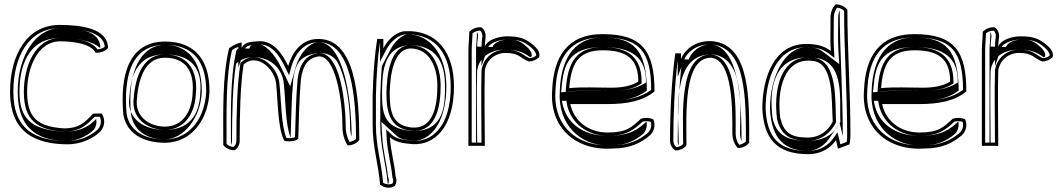

<svg xmlns="http://www.w3.org/2000/svg" viewBox="-20 -655 4865 878"><path d="M26 -235C26 -50 141 5 291 5C348 5 406 -21 439 -54C464 -81 459 -119 444 -136C429 -135 420 -137 406 -135C370 -99 347 -68 272 -68C156 -76 104 -112 104 -235C104 -347 153 -466 255 -466C319 -466 397 -454 417 -414C441 -412 463 -423 474 -435C474 -526 349 -541 253 -541C99 -541 26 -398 26 -235ZM41 -235C41 -395 111 -526 253 -526C351 -526 454 -508 459 -441C450 -434 438 -430 426 -429C394 -474 315 -481 255 -481C139 -481 89 -348 89 -235C89 -104 151 -61 271 -53H272C350 -53 380 -88 413 -121C421 -122 426 -121 436 -121C444 -107 444 -82 428 -64C397 -34 344 -10 291 -10C145 -10 41 -60 41 -235ZM61 -235C61 -50 173 -10 291 -10C324 -10 375 -29 407 -60C420 -74 423 -94 420 -111C394 -85 359 -53 272 -53H269H266C123 -63 69 -112 69 -235C69 -340 102 -481 255 -481C317 -481 399 -471 437 -436L439 -438C436 -517 338 -526 253 -526C147 -526 61 -404 61 -235Z M544 -131C559 -44 635 -2 737 -2C863 -5 934 -117 938 -238C938 -379 873 -465 735 -465C567 -465 528 -308 544 -131ZM556 -200C556 -345 602 -450 735 -450C864 -450 923 -373 923 -238C919 -122 852 -20 737 -17C639 -17 573 -57 559 -133C557 -157 556 -178 556 -200ZM570 -188C575 -270 584 -406 734 -406C862 -406 897 -336 897 -255C897 -248 897 -242 896 -234C894 -155 865 -61 734 -61C635 -61 570 -113 570 -188ZM576 -200C576 -178 577 -156 579 -132C594 -47 664 -17 736 -17C818 -20 899 -114 903 -238C903 -383 831 -450 735 -450C637 -450 576 -353 576 -200ZM590 -188C590 -103 665 -61 734 -61C830 -61 874 -145 876 -233C877 -241 877 -247 877 -254C877 -344 830 -406 734 -406C621 -406 595 -278 590 -189ZM605 -188C610 -279 636 -391 734 -391C828 -391 868 -330 861 -234C859 -149 818 -76 734 -76C670 -76 605 -114 605 -188Z M1001 8C1010 21 1029 32 1052 32C1065 26 1076 9 1076 -11C1076 -132 1079 -266 1094 -360C1154 -415 1238 -341 1243 -269C1251 -192 1250 -68 1280 -11C1302 -6 1334 -9 1344 -21C1347 -111 1348 -202 1356 -292C1365 -354 1385 -389 1437 -397C1513 -402 1546 -204 1546 -72C1546 -40 1557 -9 1570 10C1593 10 1614 -2 1623 -15C1623 -208 1607 -494 1420 -476C1356 -469 1316 -416 1298 -353C1274 -403 1231 -475 1156 -466C1124 -464 1094 -461 1085 -435V-461C1065 -458 1041 -445 1028 -435C996 -307 1001 -148 1001 8ZM1016 3C1016 -149 1012 -304 1041 -426C1050 -432 1061 -438 1070 -441V-346L1099 -430C1104 -445 1123 -449 1157 -451H1158C1221 -459 1260 -398 1284 -347L1302 -311L1312 -349C1329 -409 1367 -455 1422 -461C1427 -461 1431 -462 1436 -462C1587 -463 1608 -212 1608 -20C1601 -13 1590 -8 1578 -6C1569 -23 1561 -47 1561 -72C1561 -91 1560 -111 1559 -132C1551 -250 1522 -418 1436 -412H1435C1374 -403 1350 -358 1341 -294V-293C1333 -205 1332 -114 1329 -28C1321 -24 1304 -22 1290 -24C1266 -78 1266 -196 1258 -270C1256 -302 1241 -331 1220 -354C1186 -391 1130 -413 1084 -371L1080 -368L1079 -362C1064 -266 1061 -132 1061 -11C1061 2 1054 12 1048 17C1033 16 1022 9 1016 3ZM1036 6 1037 7C1039 2 1041 -4 1041 -11C1041 -132 1044 -266 1059 -361L1060 -364L1062 -366C1078 -380 1101 -393 1138 -394C1149 -394 1161 -393 1170 -391C1241 -377 1275 -320 1278 -270C1286 -198 1285 -84 1309 -25C1312 -113 1313 -204 1321 -293C1330 -353 1344 -399 1425 -411L1428 -412H1432C1515 -417 1531 -360 1545 -319C1570 -249 1581 -150 1581 -72C1581 -57 1584 -42 1588 -28C1587 -225 1547 -462 1436 -462C1433 -462 1431 -461 1428 -461C1397 -457 1352 -416 1333 -351L1307 -260L1264 -350C1236 -409 1188 -455 1165 -452L1163 -451H1161C1134 -449 1126 -452 1120 -433L1069 -434L1061 -424C1032 -299 1036 -146 1036 6Z M1684 -84C1684 21 1711 95 1718 189C1734 204 1765 209 1786 195C1794 181 1795 166 1789 151C1784 93 1767 38 1763 -27C1786 -6 1824 1 1866 4C1965 11 2056 -71 2056 -260C2056 -413 1980 -522 1825 -512C1784 -503 1753 -472 1733 -434V-477H1705C1692 -395 1686 -307 1684 -215ZM1699 -84V-215C1701 -302 1706 -385 1718 -463V-373L1746 -427C1765 -462 1793 -489 1827 -497C1834 -497 1838 -498 1844 -498C1976 -498 2041 -402 2041 -260C2041 -247 2041 -235 2040 -223C2029 -66 1949 -5 1867 -11C1825 -14 1791 -21 1773 -38L1746 -63L1748 -26C1752 41 1769 96 1774 152V155L1775 157C1779 167 1779 175 1775 184C1762 191 1743 188 1732 181C1724 86 1699 16 1699 -84ZM1719 -84C1719 19 1745 91 1753 185C1754 185 1754 186 1755 186C1759 176 1759 165 1755 154L1754 153V152C1749 95 1732 39 1728 -27L1724 -98L1795 -33C1812 -18 1835 -14 1872 -11C1901 -9 1964 -29 1998 -118C2012 -155 2021 -203 2021 -260C2021 -411 1942 -498 1844 -498C1841 -498 1840 -497 1837 -497C1815 -490 1785 -466 1767 -431L1726 -352C1723 -308 1720 -261 1719 -215ZM1727 -230C1729 -291 1720 -449 1861 -448H1872C1992 -439 2015 -344 2015 -262C2015 -183 2015 -56 1873 -56C1867 -56 1861 -56 1854 -57C1733 -70 1727 -141 1727 -230ZM1747 -230C1747 -136 1766 -67 1861 -57C1866 -57 1869 -56 1873 -56C1978 -56 1995 -176 1995 -262C1995 -350 1958 -441 1867 -448C1758 -457 1749 -298 1747 -230ZM1762 -230C1764 -304 1777 -440 1866 -433C1945 -427 1980 -348 1980 -262C1980 -170 1961 -63 1862 -72C1778 -81 1762 -137 1762 -230Z M2122 12C2148 11 2171 12 2197 12C2197 -103 2194 -220 2197 -332C2203 -376 2240 -413 2293 -413C2355 -413 2361 -387 2398 -374C2416 -374 2432 -381 2445 -393C2453 -414 2435 -435 2421 -447C2382 -481 2353 -489 2295 -489C2248 -487 2206 -468 2197 -442C2197 -454 2198 -467 2200 -480C2204 -502 2194 -522 2181 -530C2158 -533 2137 -521 2126 -510C2126 -480 2122 -452 2122 -425ZM2137 -3V-425C2137 -449 2140 -475 2141 -503C2150 -510 2164 -515 2176 -515C2183 -509 2188 -496 2185 -482C2183 -468 2182 -455 2182 -442V-353L2211 -437C2216 -453 2250 -472 2295 -474C2352 -474 2374 -468 2411 -436C2424 -425 2433 -410 2432 -401C2423 -393 2412 -390 2401 -389C2373 -400 2358 -428 2293 -428C2232 -428 2189 -385 2182 -334V-333V-332C2179 -224 2182 -113 2182 -3ZM2157 -3H2162C2162 -112 2159 -225 2162 -332V-333C2168 -375 2201 -428 2293 -428C2364 -428 2389 -403 2405 -393C2407 -394 2409 -395 2411 -397C2415 -412 2402 -430 2390 -440C2354 -472 2340 -474 2297 -474C2271 -472 2239 -461 2232 -440L2162 -442C2162 -454 2163 -467 2165 -481C2167 -491 2165 -500 2162 -508C2161 -508 2162 -508 2161 -507C2161 -478 2157 -450 2157 -425Z M2505 -242C2492 -72 2612 37 2785 24C2860 24 2913 -2 2953 -37C2974 -57 2978 -89 2967 -110C2949 -117 2930 -118 2911 -112C2868 -73 2846 -49 2759 -49C2671 -49 2604 -102 2588 -179H2757C2852 -179 2923 -195 2973 -237C2973 -421 2918 -499 2735 -499C2576 -499 2511 -397 2505 -242ZM2520 -241C2526 -392 2586 -484 2735 -484C2908 -484 2957 -417 2958 -244C2912 -209 2847 -194 2757 -194H2570L2573 -176C2591 -92 2665 -34 2759 -34C2848 -34 2878 -62 2919 -99C2932 -102 2944 -101 2956 -98C2961 -82 2957 -61 2943 -48C2905 -15 2856 9 2785 9H2784C2766 10 2749 10 2733 9C2597 -1 2509 -97 2520 -241ZM2540 -242C2528 -81 2639 9 2754 10C2762 10 2770 10 2779 9H2782H2785C2838 9 2882 -9 2921 -43C2935 -56 2941 -81 2936 -99C2899 -65 2863 -34 2759 -34C2635 -34 2569 -102 2553 -178L2550 -194H2757C2839 -194 2893 -206 2938 -241C2937 -426 2879 -484 2735 -484C2619 -484 2546 -402 2540 -242ZM2546 -233 2548 -253C2557 -356 2579 -440 2736 -440C2872 -440 2934 -390 2934 -282V-277L2928 -274C2892 -251 2838 -239 2775 -239C2709 -239 2642 -242 2591 -237ZM2567 -235 2584 -237C2642 -243 2711 -239 2775 -239C2830 -239 2874 -248 2907 -269L2914 -274V-282C2914 -399 2844 -440 2736 -440C2611 -440 2577 -363 2568 -253ZM2583 -252C2592 -360 2621 -425 2736 -425C2840 -425 2899 -390 2899 -282C2869 -263 2828 -254 2775 -254C2712 -254 2643 -258 2583 -252Z M3044 -12C3044 8 3055 26 3069 33C3091 33 3111 22 3119 9C3119 -131 3104 -391 3231 -391C3332 -382 3329 -154 3329 -45C3329 -18 3340 8 3354 22C3376 22 3396 11 3406 -2C3406 -194 3413 -445 3243 -466C3168 -474 3112 -432 3094 -385V-411H3068C3051 -289 3044 -145 3044 -12ZM3059 -12C3059 -134 3065 -266 3079 -379V-304L3108 -380C3123 -420 3173 -458 3241 -451C3392 -432 3391 -204 3391 -8C3383 -1 3371 6 3360 7C3350 -6 3344 -25 3344 -45C3344 -146 3354 -395 3232 -406H3231C3083 -406 3104 -125 3104 4C3097 11 3086 17 3073 18C3066 13 3059 1 3059 -12ZM3079 -12C3079 -5 3080 2 3083 8C3083 8 3084 8 3084 7C3084 -120 3045 -406 3231 -406H3235H3238C3390 -392 3364 -144 3364 -45C3364 -32 3367 -20 3371 -9C3371 -207 3358 -436 3234 -452C3203 -455 3157 -437 3134 -394C3132 -390 3130 -387 3129 -383L3096 -384L3098 -370C3085 -258 3079 -130 3079 -12Z M3466 -157C3473 -21 3532 50 3676 50C3738 50 3780 19 3803 -14L3812 25L3865 5C3868 -11 3869 -27 3869 -44C3869 -226 3855 -433 3855 -610C3845 -624 3825 -635 3802 -635C3789 -624 3778 -601 3778 -577C3778 -525 3776 -473 3779 -422C3749 -445 3715 -454 3666 -454C3520 -454 3466 -300 3466 -157ZM3481 -157C3481 -300 3534 -439 3666 -439C3713 -439 3743 -431 3770 -410L3796 -390L3794 -423C3791 -473 3793 -525 3793 -577C3793 -594 3801 -611 3808 -620C3822 -619 3834 -612 3840 -605C3840 -428 3854 -224 3854 -44C3854 -31 3854 -18 3852 -6L3823 5L3810 -50L3791 -23C3770 7 3733 35 3676 35C3539 35 3488 -27 3481 -157ZM3501 -157C3508 -18 3570 35 3676 35C3708 35 3746 15 3769 -18L3820 -91L3834 -33V-44C3834 -225 3820 -431 3820 -608C3816 -599 3813 -588 3813 -577C3813 -525 3811 -473 3814 -422L3818 -362L3748 -415C3722 -435 3702 -439 3666 -439C3571 -439 3501 -308 3501 -157ZM3513 -114V-115C3499 -223 3504 -390 3672 -393C3685 -393 3698 -392 3711 -390C3848 -372 3817 -188 3823 -99V-98L3822 -96C3806 -63 3770 -11 3674 -11C3563 -11 3529 -50 3513 -114ZM3533 -112C3550 -41 3588 -11 3674 -11C3741 -11 3782 -54 3801 -92L3803 -96V-100C3798 -188 3813 -377 3702 -391C3687 -393 3672 -394 3659 -392C3540 -377 3519 -224 3533 -114V-113ZM3548 -116C3532 -240 3563 -396 3700 -376C3793 -364 3782 -196 3788 -99C3771 -64 3734 -26 3674 -26C3593 -26 3564 -51 3548 -116Z M3931 -242C3918 -72 4038 37 4211 24C4286 24 4339 -2 4379 -37C4400 -57 4404 -89 4393 -110C4375 -117 4356 -118 4337 -112C4294 -73 4272 -49 4185 -49C4097 -49 4030 -102 4014 -179H4183C4278 -179 4349 -195 4399 -237C4399 -421 4344 -499 4161 -499C4002 -499 3937 -397 3931 -242ZM3946 -241C3952 -392 4012 -484 4161 -484C4334 -484 4383 -417 4384 -244C4338 -209 4273 -194 4183 -194H3996L3999 -176C4017 -92 4091 -34 4185 -34C4274 -34 4304 -62 4345 -99C4358 -102 4370 -101 4382 -98C4387 -82 4383 -61 4369 -48C4331 -15 4282 9 4211 9H4210C4192 10 4175 10 4159 9C4023 -1 3935 -97 3946 -241ZM3966 -242C3954 -81 4065 9 4180 10C4188 10 4196 10 4205 9H4208H4211C4264 9 4308 -9 4347 -43C4361 -56 4367 -81 4362 -99C4325 -65 4289 -34 4185 -34C4061 -34 3995 -102 3979 -178L3976 -194H4183C4265 -194 4319 -206 4364 -241C4363 -426 4305 -484 4161 -484C4045 -484 3972 -402 3966 -242ZM3972 -233 3974 -253C3983 -356 4005 -440 4162 -440C4298 -440 4360 -390 4360 -282V-277L4354 -274C4318 -251 4264 -239 4201 -239C4135 -239 4068 -242 4017 -237ZM3993 -235 4010 -237C4068 -243 4137 -239 4201 -239C4256 -239 4300 -248 4333 -269L4340 -274V-282C4340 -399 4270 -440 4162 -440C4037 -440 4003 -363 3994 -253ZM4009 -252C4018 -360 4047 -425 4162 -425C4266 -425 4325 -390 4325 -282C4295 -263 4254 -254 4201 -254C4138 -254 4069 -258 4009 -252Z M4470 12C4496 11 4519 12 4545 12C4545 -103 4542 -220 4545 -332C4551 -376 4588 -413 4641 -413C4703 -413 4709 -387 4746 -374C4764 -374 4780 -381 4793 -393C4801 -414 4783 -435 4769 -447C4730 -481 4701 -489 4643 -489C4596 -487 4554 -468 4545 -442C4545 -454 4546 -467 4548 -480C4552 -502 4542 -522 4529 -530C4506 -533 4485 -521 4474 -510C4474 -480 4470 -452 4470 -425ZM4485 -3V-425C4485 -449 4488 -475 4489 -503C4498 -510 4512 -515 4524 -515C4531 -509 4536 -496 4533 -482C4531 -468 4530 -455 4530 -442V-353L4559 -437C4564 -453 4598 -472 4643 -474C4700 -474 4722 -468 4759 -436C4772 -425 4781 -410 4780 -401C4771 -393 4760 -390 4749 -389C4721 -400 4706 -428 4641 -428C4580 -428 4537 -385 4530 -334V-333V-332C4527 -224 4530 -113 4530 -3ZM4505 -3H4510C4510 -112 4507 -225 4510 -332V-333C4516 -375 4549 -428 4641 -428C4712 -428 4737 -403 4753 -393C4755 -394 4757 -395 4759 -397C4763 -412 4750 -430 4738 -440C4702 -472 4688 -474 4645 -474C4619 -472 4587 -461 4580 -440L4510 -442C4510 -454 4511 -467 4513 -481C4515 -491 4513 -500 4510 -508C4509 -508 4510 -508 4509 -507C4509 -478 4505 -450 4505 -425Z"/></svg>

Font: Snowfall
Style: Eco
Weight: 400
Designer: Jasper
Foundry: Cannot Into Space Fonts
Version: Version 0.9